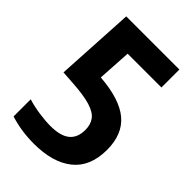

<svg xmlns="http://www.w3.org/2000/svg" viewBox="-223 -828 926 926"><g transform="rotate(45 239.5 -365.0)"><path d="M190 9.5Q105 9.5 28.5 -14.5V-131.5Q65.5 -120 108.2 -113.8Q151 -107.5 186.5 -107.5Q255 -107.5 287.2 -134Q319.5 -160.5 319.5 -213.5Q319.5 -249.5 302 -273.8Q284.5 -298 240 -311.8Q195.5 -325.5 115 -330.5L48.5 -335L71.5 -740H434V-617.5H203.5L193 -445Q331.5 -434.5 396.5 -380Q461.5 -325.5 461.5 -219.5Q461.5 -105 390.2 -47.8Q319 9.5 190 9.5Z"/></g></svg>

Font: Encode Sans Condensed Condensed
Style: Bold
Weight: 700
Width: 3
Designer: Multiple Designers
Foundry: Impallari Type
Version: Version 3.000; ttfautohint (v1.8.3) -l 8 -r 50 -G 200 -x 14 